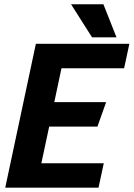

<svg xmlns="http://www.w3.org/2000/svg" viewBox="-20 -870 620 890"><path d="M146.3 -667H579.7L555.3 -553.7H265L231.7 -396.7H472L431.7 -283.3H208L171.7 -113.3H461L436.7 0H4.3ZM309.3 -850.3H459.3L520 -697H406.7Z"/></svg>

Font: Epunda Sans Light
Style: Italic
Weight: 300
Italic angle: -12.0243°
Designer: Simon Atzbach
Foundry: typofactur
Version: Version 2.204